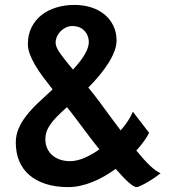

<svg xmlns="http://www.w3.org/2000/svg" viewBox="-20 -745 702 777"><path d="M205.1 -571.3Q205.1 -554.2 225.1 -526.6Q245.1 -499 275.4 -463.4Q309.6 -500.5 324.5 -527.6Q339.4 -554.7 339.4 -573.7Q339.4 -588.4 334.5 -600.3Q329.6 -612.3 321 -621.1Q312.5 -629.9 300.3 -634.8Q288.1 -639.6 273.4 -639.6Q259.3 -639.6 246.8 -633.8Q234.4 -627.9 225.1 -618.4Q215.8 -608.9 210.4 -596.7Q205.1 -584.5 205.1 -571.3ZM263.7 -92.8Q290 -92.8 320.8 -105.7Q351.6 -118.7 382.3 -140.6Q360.8 -167 337.6 -197.8Q314.5 -228.5 288.1 -263.7Q278.8 -275.9 269.8 -287.8Q260.7 -299.8 251 -311.5Q228 -291 211.7 -274.4Q195.3 -257.8 184.6 -242.7Q173.8 -227.5 168.7 -212.6Q163.6 -197.8 163.6 -180.7Q163.6 -160.2 171.4 -143.8Q179.2 -127.4 192.6 -116Q206.1 -104.5 224.4 -98.6Q242.7 -92.8 263.7 -92.8ZM583.5 -207.5Q575.7 -191.9 562.5 -173.6Q549.3 -155.3 531.7 -135.7Q564 -96.2 587.6 -74Q611.3 -51.8 629.9 -43.9Q623 -38.1 609.4 -28.6Q595.7 -19 580.6 -10Q565.4 -1 552 5.6Q538.6 12.2 532.2 12.2Q522.5 12.2 501.2 -6.3Q480 -24.9 448.2 -61.5Q426.3 -45.9 402.8 -32.2Q379.4 -18.6 355 -8.8Q330.6 1 305.7 6.6Q280.8 12.2 256.3 12.2Q204.6 12.2 164.8 -0.7Q125 -13.7 98.1 -37.1Q71.3 -60.5 57.6 -93.8Q43.9 -127 43.9 -168Q43.9 -198.2 55.2 -224.6Q66.4 -251 86.4 -276.6Q106.4 -302.2 133.5 -328.1Q160.6 -354 192.9 -383.3Q171.9 -409.7 153.6 -434.3Q135.3 -459 121.8 -482.2Q108.4 -505.4 100.6 -526.4Q92.8 -547.4 92.8 -566.4Q92.8 -605 107.9 -634.8Q123 -664.6 148.7 -684.6Q174.3 -704.6 208.5 -714.8Q242.7 -725.1 280.8 -725.1Q317.9 -725.1 349.1 -715.1Q380.4 -705.1 403.1 -686.3Q425.8 -667.5 438.7 -640.9Q451.7 -614.3 451.7 -581.1Q451.7 -560.5 442.9 -537.4Q434.1 -514.2 418.7 -489.7Q403.3 -465.3 382.6 -440.2Q361.8 -415 337.4 -390.6Q349.1 -376.5 360.6 -361.8Q372.1 -347.2 383.3 -332Q407.2 -298.8 428.5 -270.5Q449.7 -242.2 468.3 -217.3Q485.4 -236.8 498 -256.1Q510.7 -275.4 517.6 -293Z"/></svg>

Font: Andika New Basic
Style: Bold
Weight: 700
Designer: Victor Gaultney, Annie Olsen, Pablo Ugerman
Foundry: SIL International
Version: Version 5.500; ttfautohint (v1.8.3)